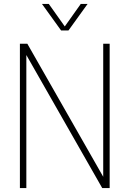

<svg xmlns="http://www.w3.org/2000/svg" viewBox="-20 -964 664 984"><path d="M82 0V-740H120L509 -58V-740H542V0H504L115 -682V0ZM293 -808 195 -944H230L312 -828.5L394 -944H429L331 -808Z"/></svg>

Font: Encode Sans Cnd Th
Style: Regular
Weight: 100
Width: 3
Designer: Multiple Designers
Foundry: Impallari Type
Version: Version 3.002; ttfautohint (v1.8.3) -l 8 -r 50 -G 200 -x 14 